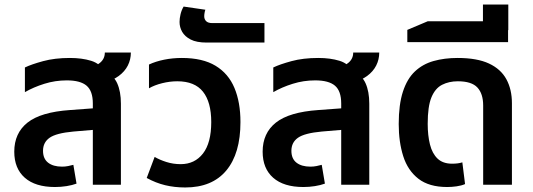

<svg xmlns="http://www.w3.org/2000/svg" viewBox="-20 -816 2355 848"><path d="M390 0V-359Q390 -414 362.5 -437.5Q335 -461 275 -461Q224 -461 176 -446Q128 -431 90 -409V-518Q119 -532 170.5 -546Q222 -560 289 -560Q342 -560 382.5 -547.5Q423 -535 442 -499Q481 -485 497.5 -448.5Q514 -412 514 -358V0ZM223 10Q136 10 89.5 -31Q43 -72 43 -146Q43 -228 101.5 -274.5Q160 -321 289 -330L411 -339V-244L304 -235Q228 -228 199 -207.5Q170 -187 170 -150Q170 -115 192.5 -97.5Q215 -80 254 -80Q268 -80 280.5 -82.5Q293 -85 304 -88L318 -5Q299 2 274 6Q249 10 223 10ZM439 -451 369 -512Q400 -521 421.5 -538.5Q443 -556 443 -584H558Q558 -553 544.5 -526.5Q531 -500 504.5 -480.5Q478 -461 439 -451Z M798 12Q751 12 709.5 2Q668 -8 628 -30L663 -123Q685 -110 715 -100.5Q745 -91 778 -91Q840 -91 876.5 -138Q913 -185 913 -277Q913 -365 876.5 -411Q840 -457 763 -457Q730 -457 696 -448.5Q662 -440 638 -426V-531Q668 -545 705.5 -552.5Q743 -560 783 -560Q875 -560 932 -525.5Q989 -491 1015.5 -427.5Q1042 -364 1042 -277Q1042 -138 979.5 -63Q917 12 798 12Z M893 -628Q848 -628 822 -641.5Q796 -655 784.5 -675.5Q773 -696 773 -719Q773 -735 777.5 -753.5Q782 -772 791 -787L887 -773Q885 -768 883.5 -759.5Q882 -751 882 -744Q882 -731 890.5 -722.5Q899 -714 918 -714H1148V-628Z M1487 0V-359Q1487 -414 1459.5 -437.5Q1432 -461 1372 -461Q1321 -461 1273 -446Q1225 -431 1187 -409V-518Q1216 -532 1267.5 -546Q1319 -560 1386 -560Q1439 -560 1479.5 -547.5Q1520 -535 1539 -499Q1578 -485 1594.5 -448.5Q1611 -412 1611 -358V0ZM1320 10Q1233 10 1186.5 -31Q1140 -72 1140 -146Q1140 -228 1198.5 -274.5Q1257 -321 1386 -330L1508 -339V-244L1401 -235Q1325 -228 1296 -207.5Q1267 -187 1267 -150Q1267 -115 1289.5 -97.5Q1312 -80 1351 -80Q1365 -80 1377.5 -82.5Q1390 -85 1401 -88L1415 -5Q1396 2 1371 6Q1346 10 1320 10ZM1536 -451 1466 -512Q1497 -521 1518.5 -538.5Q1540 -556 1540 -584H1655Q1655 -553 1641.5 -526.5Q1628 -500 1601.5 -480.5Q1575 -461 1536 -451Z M1955 10Q1875 10 1828 -26.5Q1781 -63 1761 -126Q1741 -189 1741 -268Q1741 -354 1759.5 -411Q1778 -468 1812.5 -500.5Q1847 -533 1895 -546.5Q1943 -560 2001 -560Q2087 -560 2139.5 -535.5Q2192 -511 2216.5 -466Q2241 -421 2241 -360V0H2114V-350Q2114 -402 2088.5 -429.5Q2063 -457 2002 -457Q1963 -457 1932.5 -441.5Q1902 -426 1885.5 -386Q1869 -346 1869 -269Q1869 -218 1879 -178Q1889 -138 1912.5 -115.5Q1936 -93 1977 -93Q1990 -93 2001.5 -94.5Q2013 -96 2022 -99L2034 -3Q2018 4 1996.5 7Q1975 10 1955 10Z M1779 -630V-684L1869 -722H2224V-630ZM2113 -683V-796H2225V-683Z"/></svg>

Font: Noto Sans Thai SemiBold
Style: Regular
Weight: 600
Version: Version 2.001